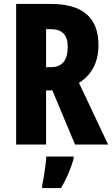

<svg xmlns="http://www.w3.org/2000/svg" viewBox="-20 -734 569 975"><path d="M239 -714Q480 -714 480 -505Q480 -376 381 -313L529 0H361L246 -275H214V0H62V-714ZM238 -586H214V-393H239Q324 -393 324 -497Q324 -586 238 -586ZM354 72Q331 152 290 221H194V208Q198 190 202.5 163.5Q207 137 210.5 109Q214 81 215 61H354Z"/></svg>

Font: Noto Sans Lao ExtraCondensed ExtraBold
Style: Regular
Weight: 800
Width: 2
Designer: Monotype Design Team
Foundry: Monotype Imaging Inc.
Version: Version 2.003; ttfautohint (v1.8.4.7-5d5b)